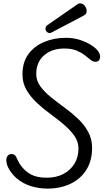

<svg xmlns="http://www.w3.org/2000/svg" viewBox="-20 -1094 636 1128"><path d="M258 14Q209 14 161.5 -0.5Q114 -15 76 -48Q54 -67 35.5 -96.5Q17 -126 17 -154Q17 -168 25 -178.5Q33 -189 49 -189Q68 -189 76.5 -169Q85 -149 99 -126Q125 -89 161 -69.5Q197 -50 255 -50Q310 -50 351.5 -71.5Q393 -93 417 -131.5Q441 -170 441 -221Q441 -262 417 -296Q393 -330 356 -361.5Q319 -393 276.5 -424Q234 -455 197 -489.5Q160 -524 136 -565Q112 -606 112 -657Q112 -728 146.5 -775.5Q181 -823 239.5 -847.5Q298 -872 368 -872Q419 -872 464.5 -854.5Q510 -837 539 -812Q568 -787 568 -762Q568 -731 540 -731Q526 -731 511.5 -743Q497 -755 477.5 -770Q458 -785 429.5 -797Q401 -809 358 -809Q285 -809 239 -769Q193 -729 193 -659Q193 -620 216.5 -587.5Q240 -555 277.5 -524.5Q315 -494 357 -463.5Q399 -433 436.5 -398Q474 -363 497.5 -320.5Q521 -278 521 -225Q521 -150 487.5 -96.5Q454 -43 394.5 -14.5Q335 14 258 14ZM272 -900Q261 -900 254 -908Q247 -916 247 -926Q247 -932 250 -937.5Q253 -943 255 -944L438 -1071Q444 -1074 449 -1074Q468 -1074 478.5 -1059.5Q489 -1045 489 -1031Q489 -1020 485.5 -1014Q482 -1008 469 -1001L281 -902Q277 -900 272 -900Z"/></svg>

Font: Kite One
Style: Regular
Weight: 400
Designer: Eduardo Rodriguez Tunni
Foundry: Eduardo Rodriguez Tunni
Version: Version 1.002; ttfautohint (v1.8.4.7-5d5b);gftools[0.9.23]